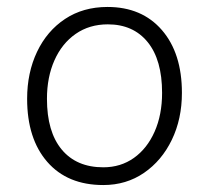

<svg xmlns="http://www.w3.org/2000/svg" viewBox="-20 -524 601 552"><path d="M289 -504Q388 -504 445.5 -437.5Q503 -371 503 -257Q503 -182 474 -122Q445 -62 394 -27Q343 8 277 8Q174 8 116 -58.5Q58 -125 58 -240Q58 -315 86.5 -375Q115 -435 167 -469.5Q219 -504 289 -504ZM277 -43Q327 -43 365 -70Q403 -97 424.5 -145.5Q446 -194 446 -257Q446 -352 404.5 -403Q363 -454 290 -454Q237 -454 197.5 -426.5Q158 -399 136.5 -350.5Q115 -302 115 -240Q115 -145 157.5 -94Q200 -43 277 -43Z"/></svg>

Font: Livvic Light
Style: Regular
Weight: 300
Designer: Jacques Le Bailly, Baron von Fonthausen
Version: Version 1.001; ttfautohint (v1.8.2)